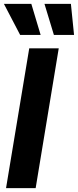

<svg xmlns="http://www.w3.org/2000/svg" viewBox="-30 -979 405 999"><path d="M275.6 -727.5 155.5 0H1.4L122.1 -727.5ZM74.8 -797.3 -9.6 -958.8H133L181.4 -797.3ZM250.4 -797.3 201.4 -958.8H338.9L355.3 -797.3Z"/></svg>

Font: Inter Tight
Style: Italic
Weight: 400
Italic angle: -9.39999°
Designer: Rasmus Andersson
Foundry: rsms
Version: Version 3.002